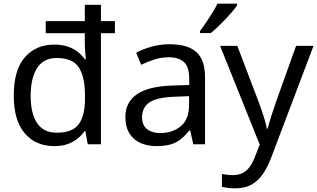

<svg xmlns="http://www.w3.org/2000/svg" viewBox="-20 -786 1728 1046"><path d="M275 10Q175 10 115 -59.5Q55 -129 55 -265Q55 -405 115.5 -474Q176 -543 275 -543Q317 -543 348.5 -532.5Q380 -522 403 -504Q426 -486 442 -464H448Q446 -477 444 -502.5Q442 -528 442 -544V-605H229V-671H442V-760H530V-671H606V-605H530V0H458L445 -72H441Q425 -49 402 -30.5Q379 -12 348 -1Q317 10 275 10ZM290 -63Q374 -63 408.5 -109Q443 -155 443 -248V-265Q443 -366 410 -418Q377 -470 288 -470Q217 -470 182 -415Q147 -360 147 -264Q147 -168 182 -115.5Q217 -63 290 -63Z M905 -545Q1003 -545 1050 -502Q1097 -459 1097 -365V0H1033L1016 -76H1012Q989 -47 964.5 -27.5Q940 -8 908.5 1Q877 10 832 10Q784 10 745.5 -7Q707 -24 685 -59.5Q663 -95 663 -149Q663 -229 726 -272.5Q789 -316 920 -320L1011 -323V-355Q1011 -422 982 -448Q953 -474 900 -474Q858 -474 820 -461.5Q782 -449 749 -433L722 -499Q757 -518 805 -531.5Q853 -545 905 -545ZM931 -259Q831 -255 792.5 -227Q754 -199 754 -148Q754 -103 781.5 -82Q809 -61 852 -61Q920 -61 965 -98.5Q1010 -136 1010 -214V-262ZM1271 -766V-756Q1262 -742 1245 -722Q1228 -702 1207.5 -680.5Q1187 -659 1166.5 -639.5Q1146 -620 1128 -606H1070V-618Q1085 -637 1102.5 -663Q1120 -689 1137 -716.5Q1154 -744 1165 -766Z M1179 -536H1273L1389 -231Q1399 -204 1407.5 -179Q1416 -154 1423 -130.5Q1430 -107 1434 -85H1438Q1444 -110 1457 -150.5Q1470 -191 1484 -232L1593 -536H1688L1457 74Q1438 124 1412.5 161.5Q1387 199 1350.5 219.5Q1314 240 1262 240Q1238 240 1220 237.5Q1202 235 1189 232V162Q1200 164 1215.5 166Q1231 168 1248 168Q1279 168 1301.5 156.5Q1324 145 1340 123.5Q1356 102 1367 73L1395 2Z"/></svg>

Font: Noto Sans Georgian
Style: Regular
Weight: 400
Designer: Monotype Design Team, Akaki Razmadze
Foundry: Google LLC
Version: Version 2.002